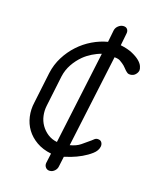

<svg xmlns="http://www.w3.org/2000/svg" viewBox="-108 -709 694 859"><g transform="rotate(15 238.5 -279.5)"><path d="M319 -605Q322 -618 333 -626.5Q344 -635 356 -635Q369 -635 375 -626.5Q381 -618 378 -605L367 -549Q401 -542 423 -530Q445 -518 457.5 -505.5Q470 -493 474 -481Q478 -469 477 -462Q475 -451 465.5 -442Q456 -433 442 -433Q434 -433 430 -435.5Q426 -438 419 -445L409 -457Q403 -465 393 -473L381 -482Q373 -488 354 -490L262 -58Q292 -63 311 -76L341 -97Q353 -105 360 -111Q367 -117 375 -117Q389 -117 394.5 -108Q400 -99 398 -88Q394 -68 374 -53Q354 -38 330 -27Q306 -16 283 -9.5Q260 -3 250 -1L240 46Q238 58 228 67Q218 76 205 76Q193 76 186 67Q179 58 181 46L191 0Q151 -8 122.5 -28Q94 -48 77.5 -75Q61 -102 56.5 -135Q52 -168 60 -202L90 -346Q99 -387 120.5 -421.5Q142 -456 171.5 -482.5Q201 -509 236.5 -526Q272 -543 308 -549ZM213 -449Q189 -429 171.5 -403Q154 -377 147 -346L117 -202Q112 -178 115 -154.5Q118 -131 129.5 -111Q141 -91 159.5 -76.5Q178 -62 203 -57L295 -490Q274 -485 252 -474Q230 -463 213 -449Z"/></g></svg>

Font: VDS
Style: Thin Italic
Weight: 100
Width: 0
Designer: artmaker
Foundry: artmaker
Version: Version 1.000 2012 initial release